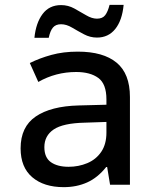

<svg xmlns="http://www.w3.org/2000/svg" viewBox="-20 -762 640 792"><path d="M243 10Q161 10 113 -31Q65 -72 65 -150Q65 -239 127.5 -281.5Q190 -324 304 -327L419 -330V-352Q419 -416 385.5 -440.5Q352 -465 294 -465Q210 -465 138 -424L103 -502Q143 -522 192 -535.5Q241 -549 301 -549Q406 -549 461 -503.5Q516 -458 516 -362V0H434L422 -73H418Q383 -29 339.5 -9.5Q296 10 243 10ZM263 -74Q304 -74 340 -89Q376 -104 397.5 -135.5Q419 -167 419 -215V-259L330 -256Q240 -254 201.5 -228Q163 -202 163 -155Q163 -112 190 -93Q217 -74 263 -74ZM122 -606Q128 -667 155.5 -704Q183 -741 232 -741Q261 -741 286.5 -727Q312 -713 335.5 -699Q359 -685 380 -685Q403 -685 414 -699.5Q425 -714 432 -742H490Q484 -678 455.5 -642.5Q427 -607 380 -607Q352 -607 326.5 -620.5Q301 -634 277.5 -648Q254 -662 232 -662Q210 -662 198.5 -648.5Q187 -635 181 -606Z"/></svg>

Font: Noto Sans Mono Medium
Style: Regular
Weight: 500
Designer: Monotype Design Team
Foundry: Monotype Imaging Inc.
Version: Version 2.014